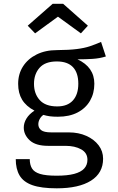

<svg xmlns="http://www.w3.org/2000/svg" viewBox="-20 -810 640 1042"><path d="M528.5 -582.5 554.5 -503.5Q521 -493 483 -490.5Q445 -488 400.5 -488Q446 -467 469 -433.8Q492 -400.5 492 -355.5Q492 -303.5 468.5 -263Q445 -222.5 400.8 -199.5Q356.5 -176.5 294 -176.5Q267.5 -176.5 249.8 -179Q232 -181.5 215.5 -186.5Q203.5 -178.5 195.8 -164.5Q188 -150.5 188 -135.5Q188 -116.5 203 -104Q218 -91.5 258.5 -91.5H353.5Q406.5 -91.5 448.8 -72.5Q491 -53.5 515.2 -21.5Q539.5 10.5 539.5 51.5Q539.5 129 473.8 170.5Q408 212 288 212Q204 212 155.5 194.8Q107 177.5 86.2 142.2Q65.5 107 65.5 53.5H141.5Q141.5 84 153.5 104Q165.5 124 197 133.8Q228.5 143.5 287.5 143.5Q345.5 143.5 382.2 133.8Q419 124 436.8 104.8Q454.5 85.5 454.5 57Q454.5 19.5 420.5 0.5Q386.5 -18.5 335.5 -18.5H241.5Q173.5 -18.5 141.2 -48.5Q109 -78.5 109 -117.5Q109 -143 123.8 -167Q138.5 -191 167 -209.5Q121.5 -233.5 100 -269Q78.5 -304.5 78.5 -355Q78.5 -408.5 105 -449.8Q131.5 -491 179 -514.5Q226.5 -538 288.5 -538Q355 -538.5 396.5 -543.8Q438 -549 467.8 -559Q497.5 -569 528.5 -582.5ZM288.5 -476.5Q225 -476.5 194.8 -442.2Q164.5 -408 164.5 -355Q164.5 -301.5 195.5 -267Q226.5 -232.5 290.5 -232.5Q346.5 -232.5 375.8 -265Q405 -297.5 405 -355.5Q405 -415 375.8 -445.8Q346.5 -476.5 288.5 -476.5ZM170.5 -629 130.5 -670.5 266 -789.5H322.5L457 -670.5L419 -629L294.5 -719.5Z"/></svg>

Font: Fast_Mono
Style: Regular
Weight: 400
Monospace: yes
Designer: Carrois Corporate, Edenspiekermann AG, Nikita Prokopov
Foundry: Carrois Corporate, Edenspiekermann AG, Nikita Prokopov
Version: Version 5.002